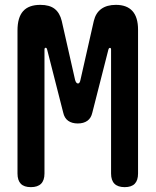

<svg xmlns="http://www.w3.org/2000/svg" viewBox="-20 -760 640 790"><path d="M548 -46Q548 -18 534.5 -4Q521 10 493 10Q465 10 451 -4Q437 -18 437 -46V-556Q437 -563 432.5 -563Q428 -563 426 -556L360 -297Q355 -274 339.5 -263Q324 -252 300 -252Q276 -252 260.5 -263Q245 -274 240 -297L174 -556Q172 -564 167.5 -563.5Q163 -563 163 -556V-46Q163 -18 149 -4Q135 10 107 10Q79 10 65.5 -4Q52 -18 52 -46V-635Q52 -688 75 -714Q98 -740 146 -740Q184 -740 205 -723.5Q226 -707 234 -674L289 -431Q293 -417 300.5 -416.5Q308 -416 311 -431L366 -674Q374 -707 397 -723.5Q420 -740 457 -740Q502 -740 525 -714.5Q548 -689 548 -638Z"/></svg>

Font: Maple Mono SemiBold
Style: Regular
Weight: 600
Monospace: yes
Designer: subframe7536
Version: Version 7.000